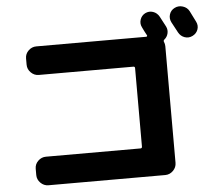

<svg xmlns="http://www.w3.org/2000/svg" viewBox="-57 -896 1113 971"><g transform="rotate(-5 500.0 -410.0)"><path d="M785 -788Q790 -779 799 -761.5Q808 -744 813 -735Q821 -718 816.5 -700Q812 -682 798 -671Q792 -665 795 -660Q800 -648 800 -637V-45Q800 -22 783 -5Q766 12 743 12H150Q127 12 110 -5Q93 -22 93 -45V-77Q93 -100 110 -116.5Q127 -133 150 -133H630Q638 -133 638 -142V-540Q638 -548 630 -548H150Q127 -548 110 -565Q93 -582 93 -605V-637Q93 -660 110 -676.5Q127 -693 150 -693H708Q711 -693 712.5 -696Q714 -699 712 -701Q708 -708 701 -721.5Q694 -735 691 -742Q681 -761 687.5 -781.5Q694 -802 713 -812Q733 -822 753.5 -815Q774 -808 785 -788ZM938 -803Q943 -793 952.5 -774Q962 -755 966 -747Q976 -727 969 -707Q962 -687 942 -677Q922 -667 901.5 -674Q881 -681 870 -701Q861 -719 841 -755Q831 -775 837.5 -795.5Q844 -816 864 -826Q884 -836 906 -829Q928 -822 938 -803Z"/></g></svg>

Font: Rounded Mplus 1c ExtraBold
Style: Regular
Weight: 800
Version: Version 1.059.20150529